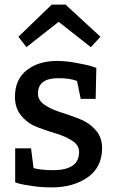

<svg xmlns="http://www.w3.org/2000/svg" viewBox="-20 -805 509 835"><path d="M60 -645 205 -785H265L417 -645L375 -600L235 -710L95 -600ZM115 -160 126 -74Q157 -65 211 -65Q324 -65 324 -144Q324 -173 295.5 -192Q267 -211 226 -223.5Q185 -236 143.5 -251.5Q102 -267 73.5 -300.5Q45 -334 45 -384Q45 -459 96 -499.5Q147 -540 228 -540Q263 -540 306 -532.5Q349 -525 374 -518L399 -510L396 -375H331L315 -453Q284 -465 234 -465Q145 -465 145 -398Q145 -369 173.5 -349.5Q202 -330 243 -317Q284 -304 325.5 -288Q367 -272 395.5 -240Q424 -208 424 -161Q424 -78 361.5 -34Q299 10 204 10Q163 10 123.5 4.5Q84 -1 65 -6L46 -12V-160Z"/></svg>

Font: Bitter
Style: Regular
Weight: 400
Designer: Sol Matas
Foundry: Sol Matas
Version: Version 1.300;PS 001.300;hotconv 1.0.70;makeotf.lib2.5.58329